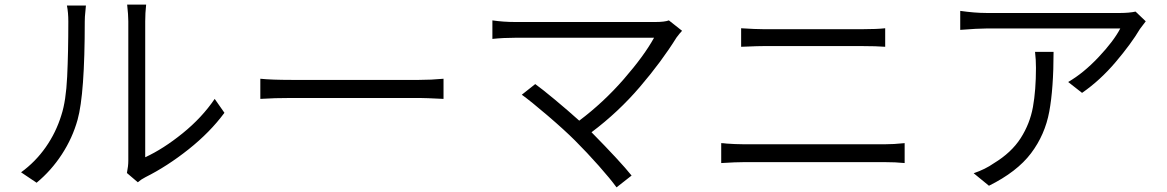

<svg xmlns="http://www.w3.org/2000/svg" viewBox="-20 -768 5040 829"><path d="M534 -74V-676Q534 -703 529 -748H611Q607 -712 607 -676V-89Q685 -125 768.5 -192.5Q852 -260 907 -341L949 -281Q887 -197 794.5 -123.5Q702 -50 608 -3Q590 6 575 19L528 -21Q534 -51 534 -74ZM245 -271Q265 -332 270 -437Q275 -542 275 -675Q275 -714 269 -744H351Q351 -738 348.5 -717Q346 -696 346 -675Q346 -362 315 -251Q293 -172 247 -101.5Q201 -31 138 21L71 -24Q133 -69 177.5 -132.5Q222 -196 245 -271Z M1239 -423H1789Q1843 -423 1895 -428V-341Q1815 -345 1790 -345H1239Q1164 -345 1104 -341V-428Q1152 -423 1239 -423Z M2233 -359 2291 -405Q2319 -385 2375 -338.5Q2431 -292 2481 -247Q2586 -326 2673.5 -426.5Q2761 -527 2804 -605H2205Q2154 -605 2106 -600V-680Q2153 -673 2205 -673H2809Q2850 -673 2868 -680L2925 -635Q2916 -626 2901 -606Q2837 -503 2743.5 -393.5Q2650 -284 2534 -197Q2659 -70 2707 -10L2642 41Q2616 5 2565.5 -52Q2515 -109 2463 -161Q2418 -206 2345 -268.5Q2272 -331 2233 -359Z M3275 -642H3706Q3766 -642 3802 -646V-566Q3762 -569 3706 -569H3275Q3252 -569 3208 -567L3180 -566V-646Q3242 -642 3275 -642ZM3118 -148Q3130 -147 3153.5 -146Q3177 -145 3195 -145H3798Q3839 -145 3886 -150V-64Q3847 -68 3798 -68H3195Q3158 -68 3094 -64V-150Q3102 -150 3118 -148Z M4902 -643Q4864 -579 4797 -500Q4730 -421 4652 -367L4592 -414Q4658 -452 4723.5 -521.5Q4789 -591 4817 -645H4238Q4202 -645 4126 -639V-721Q4189 -712 4238 -712H4819Q4835 -712 4852.5 -713.5Q4870 -715 4883 -718L4927 -676ZM4250 34 4184 -20Q4234 -37 4271 -63Q4347 -109 4387 -171.5Q4427 -234 4440 -306.5Q4453 -379 4453 -475Q4453 -511 4449 -544H4529Q4529 -387 4510.5 -286.5Q4492 -186 4431.5 -106Q4371 -26 4250 34Z"/></svg>

Font: Sinter Normal
Style: Regular
Weight: 350
Foundry: Adobe & rsms
Version: Version 1.000